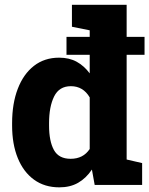

<svg xmlns="http://www.w3.org/2000/svg" viewBox="-20 -782 631 812"><path d="M231 10.3Q168.5 10.3 123.8 -22.2Q79.1 -54.7 55.2 -113.5Q31.2 -172.4 31.2 -251V-261.2Q31.2 -344.2 55.2 -406.5Q79.1 -468.8 123.5 -503.4Q168 -538.1 230 -538.1Q272.9 -538.1 304.4 -520.8Q335.9 -503.4 359.4 -471.7V-653.8L284.2 -668.9V-761.7H515.6V-107.4L581.1 -92.3V0H380.4L368.7 -64.9Q344.2 -28.3 310.5 -9Q276.9 10.3 231 10.3ZM278.8 -110.4Q332 -110.4 359.4 -151.9V-370.1Q331.5 -417.5 279.8 -417.5Q230.5 -417.5 209 -374.3Q187.5 -331.1 187.5 -261.2V-251Q187.5 -185.1 208 -147.7Q228.5 -110.4 278.8 -110.4ZM261.2 -550.3V-626H591.3V-550.3Z"/></svg>

Font: Roboto Slab ExtraBold
Style: Regular
Weight: 800
Designer: Google
Version: Version 2.001; ttfautohint (v1.8.3)